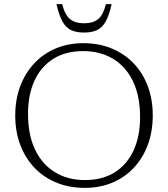

<svg xmlns="http://www.w3.org/2000/svg" viewBox="-20 -902 816 932"><path d="M384.5 -692.5Q459.5 -692.5 521.5 -667Q583.5 -641.5 628.2 -595Q673 -548.5 697.2 -484Q721.5 -419.5 721.5 -341.5Q721.5 -263.5 697.5 -199Q673.5 -134.5 629.5 -87.5Q585.5 -40.5 525 -15.2Q464.5 10 391.5 10Q316.5 10 254.5 -15.2Q192.5 -40.5 147.8 -87.2Q103 -134 78.5 -198.5Q54 -263 54 -340.5Q54 -419 78.2 -483.5Q102.5 -548 146.5 -594.8Q190.5 -641.5 251 -667Q311.5 -692.5 384.5 -692.5ZM392 -28Q478 -28 537.8 -66Q597.5 -104 628.8 -172.8Q660 -241.5 660 -333Q660 -435 625.8 -506.8Q591.5 -578.5 529.2 -616.2Q467 -654 384 -654Q298.5 -654 238.5 -616.2Q178.5 -578.5 147.2 -510Q116 -441.5 116 -349.5Q116 -247.5 150.2 -175.8Q184.5 -104 246.8 -66Q309 -28 392 -28ZM388 -789Q432.5 -789 457 -809.8Q481.5 -830.5 494 -882H522Q510 -828 493.2 -798Q476.5 -768 451.2 -756Q426 -744 388 -744Q350 -744 324.8 -756Q299.5 -768 283 -798Q266.5 -828 254 -882H282Q294.5 -830.5 319.2 -809.8Q344 -789 388 -789Z"/></svg>

Font: Newsreader Light
Style: Regular
Weight: 300
Designer: Hugues Gentile
Foundry: Production Type
Version: Version 1.003